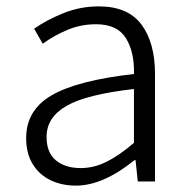

<svg xmlns="http://www.w3.org/2000/svg" viewBox="-20 -569 591 602"><path d="M62 -136Q62 -224 142.5 -270.5Q223 -317 400 -337Q402 -405 375 -449Q348 -493 281 -493Q234 -493 192 -475.5Q150 -458 114 -432L87 -479Q127 -507 179.5 -528Q232 -549 290 -549Q381 -549 423.5 -492Q466 -435 466 -337V0H412L405 -67H402Q303 13 218 13Q174 13 138.5 -4Q103 -21 82.5 -54.5Q62 -88 62 -136ZM400 -121V-290Q251 -273 188.5 -237Q126 -201 126 -140Q126 -90 155.5 -66Q185 -42 233 -42Q274 -42 313.5 -61.5Q353 -81 400 -121Z"/></svg>

Font: 寒蝉端黑体 Light
Style: Regular
Weight: 300
Designer: ChillDuanSans {Warren2060}; 
Source Han Sans {Ryoko NISHIZUKA 西塚涼子 (kana, bopomofo & ideographs); Paul D. Hunt (Latin, G
Foundry: ChillType&Adobe
Version: Version 1.300;Glyphs 3.3 (3306)